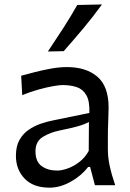

<svg xmlns="http://www.w3.org/2000/svg" viewBox="-20 -846 592 877"><path d="M206.5 11.2Q131.8 11.2 92.3 -30.3Q52.7 -71.8 52.7 -134.3Q52.7 -177.7 68.8 -206.5Q85 -235.4 110.6 -252.9Q136.2 -270.5 165 -280.5Q193.8 -290.5 219.2 -295.4L388.2 -330.1Q390.1 -383.8 374.5 -411.1Q358.9 -438.5 330.6 -448Q302.2 -457.5 265.6 -457.5Q251.5 -457.5 222.2 -452.4Q192.9 -447.3 156 -437Q119.1 -426.8 81.5 -411.6L76.7 -500Q101.6 -506.8 137.2 -516.1Q172.9 -525.4 211.9 -532.5Q251 -539.6 286.1 -539.6Q373.5 -539.6 424.8 -495.6Q476.1 -451.7 476.1 -354Q476.1 -330.1 474.4 -293.7Q472.7 -257.3 472.7 -224.1V-162.6Q472.7 -127 481.4 -86.7Q490.2 -46.4 506.3 0H413.6L391.6 -83.5H382.8Q351.6 -43 303 -15.9Q254.4 11.2 206.5 11.2ZM240.7 -66.9Q262.2 -66.9 289.6 -76.7Q316.9 -86.4 342.8 -106.4Q368.7 -126.5 385.3 -156.7L386.2 -288.6Q377.9 -284.2 364.7 -278.8Q351.6 -273.4 325.9 -266.6Q300.3 -259.8 254.9 -250.5Q210 -241.7 176 -220.9Q142.1 -200.2 142.1 -154.8Q142.1 -107.4 170.4 -87.2Q198.7 -66.9 240.7 -66.9ZM198.7 -610.8Q234.9 -664.6 268.8 -717.3Q302.7 -770 333 -823.2L445.8 -825.7Q406.2 -771 361.8 -717.8Q317.4 -664.6 271 -612.3Z"/></svg>

Font: Pinar-DS2-FD Medium
Style: Regular
Weight: 500
Designer: Amin Abedi
Version: Version 3.000